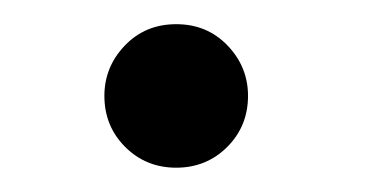

<svg xmlns="http://www.w3.org/2000/svg" viewBox="-20 -410 318 158"><path d="M184.1 -331.1Q184.1 -306.2 167 -289.1Q149.9 -272 125 -272Q100.1 -272 83 -289.1Q65.9 -306.2 65.9 -331.1Q65.9 -355 82.8 -372.6Q99.6 -390.1 125 -390.1Q150.4 -390.1 167.2 -372.6Q184.1 -355 184.1 -331.1Z"/></svg>

Font: Times New Roman
Style: Regular
Weight: 400
Designer: Steve Matteson
Foundry: Ascender Corporation
Version: Version 2.00.3